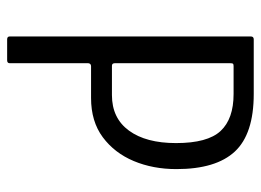

<svg xmlns="http://www.w3.org/2000/svg" viewBox="-114 -598 713 524"><g transform="rotate(90 242.0 -336.5)"><path d="M442 -462Q442 -398 420 -345.5Q398 -293 355 -261Q312 -229 248 -229H161Q157 -229 155 -226.5Q153 -224 153 -221V-7Q153 0 145 0H88Q80 0 80 -7V-665Q80 -673 88 -673H237Q346 -673 394 -621.5Q442 -570 442 -462ZM153 -294Q153 -286 160 -286H240Q303 -286 337 -332.5Q371 -379 371 -461Q371 -547 338 -582.5Q305 -618 237 -618H161Q156 -618 154.5 -616.5Q153 -615 153 -609Z"/></g></svg>

Font: Glory
Style: Regular
Weight: 400
Designer: Robert Leuschke
Foundry: Robert Leuschke
Version: Version 1.011